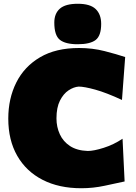

<svg xmlns="http://www.w3.org/2000/svg" viewBox="-20 -984 721 1020"><path d="M412 16Q293 16 206 -28.8Q119 -73.5 71.5 -156.5Q24 -239.5 24 -354Q24 -460.5 66.5 -545.5Q109 -630.5 192.8 -679.8Q276.5 -729 400 -729Q471.5 -729 535.8 -712.5Q600 -696 645 -681L628 -453Q545 -491.5 486.2 -507.8Q427.5 -524 398 -524Q371.5 -522 344.2 -504Q317 -486 298.5 -449.5Q280 -413 280 -355Q280 -309.5 297.8 -270.8Q315.5 -232 352.2 -208Q389 -184 446 -182Q478.5 -182 531.2 -198.8Q584 -215.5 631 -247L642 -20Q597 -10.5 536 2.8Q475 16 412 16ZM392.5 -749Q327.5 -749 298 -772.5Q268.5 -796 268.5 -864Q268.5 -912 298 -938Q327.5 -964 393.5 -964Q459 -964 488.2 -936Q517.5 -908 517.5 -857Q517.5 -794 488 -771.5Q458.5 -749 392.5 -749Z"/></svg>

Font: Commissioner Flair Black
Style: Regular
Weight: 900
Designer: Kostas Bartsokas
Foundry: Kostas Bartsokas
Version: Version 1.000; ttfautohint (v1.8.3)